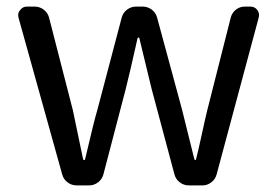

<svg xmlns="http://www.w3.org/2000/svg" viewBox="-20 -563 842 583"><path d="M212.9 0Q197.3 0 185.1 -9.3Q172.9 -18.6 168.9 -33.2L36.1 -509.8Q35.2 -513.7 35.2 -517.6Q35.2 -525.4 41 -532.2Q48.8 -543 61.5 -543H85Q100.6 -543 112.8 -533.7Q125 -524.4 128.9 -509.8L201.2 -228.5Q230.5 -87.9 232.4 -79.1Q233.4 -77.1 235.8 -77.1Q238.3 -77.1 238.3 -79.1Q265.6 -196.3 275.4 -228.5L349.6 -509.8Q353.5 -524.4 365.7 -533.7Q377.9 -543 393.6 -543H413.1Q428.7 -543 440.9 -533.7Q453.1 -524.4 457 -509.8L533.2 -228.5Q537.1 -211.9 544.9 -181.2Q552.7 -150.4 558.6 -126Q564.5 -101.6 570.3 -79.1Q571.3 -77.1 573.2 -77.1Q575.2 -77.1 575.2 -79.1Q582 -105.5 592.8 -155.3Q603.5 -205.1 609.4 -228.5L680.7 -509.8Q684.6 -524.4 696.3 -533.7Q708 -543 723.6 -543H740.2Q753.9 -543 761.7 -532.2Q766.6 -525.4 766.6 -516.6Q766.6 -513.7 765.6 -509.8L637.7 -33.2Q633.8 -18.6 621.6 -9.3Q609.4 0 594.7 0H553.7Q538.1 0 525.9 -9.3Q513.7 -18.6 509.8 -33.2L440.4 -293Q438.5 -299.8 403.3 -446.3Q403.3 -449.2 400.9 -449.2Q398.4 -449.2 397.5 -446.3Q374 -340.8 361.3 -291L293.9 -33.2Q290 -18.6 277.8 -9.3Q265.6 0 250 0Z"/></svg>

Font: Gen Jyuu GothicL Regular
Style: Regular
Weight: 400
Designer: [Source Han Sans]
Ryoko NISHIZUKA  (kana & ideographs); Paul D. Hunt (Latin, Greek & Cyrillic); Wenlong ZHANG  (bopomofo
Version: Version 1.002.20150607